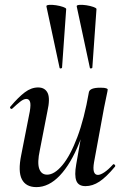

<svg xmlns="http://www.w3.org/2000/svg" viewBox="-20 -753 512 786"><path d="M129 13Q86 13 69.5 -19Q53 -51 67 -119L102 -297Q107 -327 102.5 -337.5Q98 -348 88 -348Q77 -348 63 -337Q49 -326 31 -309Q27 -305 23 -309Q19 -313 23 -317Q55 -355 81.5 -375Q108 -395 136 -395Q164 -395 175 -372.5Q186 -350 174 -297L143 -138Q132 -87 140.5 -62.5Q149 -38 173 -38Q203 -38 235.5 -77Q268 -116 296.5 -191.5Q325 -267 344 -376L360 -375Q340 -257 305 -169.5Q270 -82 225 -34.5Q180 13 129 13ZM330 9Q301 9 292.5 -13Q284 -35 292 -80L344 -376Q348 -394 391 -394Q409 -394 415 -391.5Q421 -389 421 -387Q421 -383 416 -360.5Q411 -338 406 -312L365 -89Q356 -37 381 -37Q391 -37 407 -47.5Q423 -58 442 -79Q445 -83 449.5 -78.5Q454 -74 450 -70Q415 -28 387 -9.5Q359 9 330 9ZM224 -475 170 -727Q169 -732 181 -733Q193 -734 209.5 -731.5Q226 -729 238.5 -724.5Q251 -720 251 -716L234 -476Q234 -474 229.5 -473Q225 -472 224 -475ZM348 -475 294 -727Q293 -732 305 -733Q317 -734 333.5 -731.5Q350 -729 362.5 -724.5Q375 -720 375 -716L358 -476Q358 -474 353.5 -473Q349 -472 348 -475Z"/></svg>

Font: Cormorant Light SemiBold
Style: Italic
Weight: 600
Italic angle: -10°
Version: Version 4.000